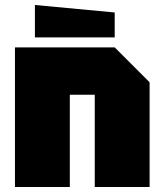

<svg xmlns="http://www.w3.org/2000/svg" viewBox="-20 -750 660 770"><path d="M40 0V-560H440L580 -420V0H360V-370H260V0ZM440 -600H120V-730L440 -700Z"/></svg>

Font: Tektur Black
Style: Regular
Weight: 900
Designer: Adam Jagosz
Foundry: Adam Jagosz
Version: Version 1.005;gftools[0.9.30]